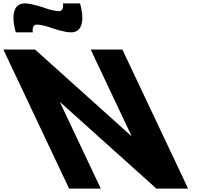

<svg xmlns="http://www.w3.org/2000/svg" viewBox="-350 -1119 1196 1139"><path d="M-47 -954C-47 -954 30.8 -927 69.8 -927C179.8 -927 124.5 -1099 124.5 -1099H23.5C23.5 -1099 32.2 -1053 0.2 -1053C-35.8 -1053 -84.8 -1072 -84.8 -1072C-84.8 -1072 -162.5 -1099 -201.5 -1099C-311.5 -1099 -256.2 -927 -256.2 -927H-155.2C-155.2 -927 -164 -973 -132 -973C-96 -973 -47 -954 -47 -954ZM6 -512H8L578 0H766L376 -825H188L430 -313H428L-142 -825H-330L60 0H248Z"/></svg>

Font: Hussar
Style: BdOpOblFive
Weight: 700
Foundry: Cannot Into Space Fonts
Version: Version 2.00